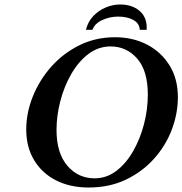

<svg xmlns="http://www.w3.org/2000/svg" viewBox="-20 -824 813 856"><path d="M375 12Q294 12 231.5 -19Q169 -50 133 -108.5Q97 -167 97 -247Q97 -320 126 -393Q155 -466 208 -526Q261 -586 333.5 -622Q406 -658 493 -658Q572 -658 635 -625.5Q698 -593 735.5 -533Q773 -473 773 -391Q773 -317 745.5 -245Q718 -173 665.5 -115Q613 -57 540 -22.5Q467 12 375 12ZM473 -617Q419 -617 374.5 -583.5Q330 -550 298 -494.5Q266 -439 249 -373.5Q232 -308 232 -245Q232 -142 280 -85.5Q328 -29 402 -29Q455 -29 498.5 -62Q542 -95 573.5 -150Q605 -205 622 -270.5Q639 -336 639 -402Q639 -509 591.5 -563Q544 -617 473 -617ZM363 -691Q372 -727 395.5 -752Q419 -777 451 -790.5Q483 -804 515 -804Q568 -804 601 -776.5Q634 -749 634 -702V-691H603Q602 -720 574.5 -735Q547 -750 507 -750Q470 -750 436.5 -735Q403 -720 392 -691Z"/></svg>

Font: Libertinus Serif SemiBold
Style: Italic
Weight: 600
Italic angle: -11.5°
Designer: Philipp H. Poll, Khaled Hosny
Foundry: Caleb Maclennan
Version: Version 7.051;RELEASE